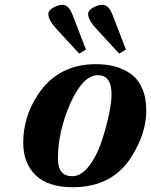

<svg xmlns="http://www.w3.org/2000/svg" viewBox="-20 -770 631 802"><path d="M77 -174Q77 -280 136 -371Q220 -502 381 -502Q423 -502 458 -493Q493 -484 524 -463Q555 -442 573 -402.5Q591 -363 591 -308Q591 -213 529 -115Q449 12 284 12Q180 12 128.5 -38.5Q77 -89 77 -174ZM222 -107Q222 -34 282 -34Q319 -34 351.5 -76Q384 -118 403.5 -176.5Q423 -235 434.5 -289Q446 -343 446 -374Q446 -456 389 -456Q327 -456 274 -339Q222 -220 222 -107ZM182 -712Q182 -727 203 -738.5Q224 -750 242 -750Q268 -750 285 -703L339 -563L311 -546L215 -650Q182 -686 182 -712ZM348 -712Q348 -727 369 -738.5Q390 -750 409 -750Q435 -750 452 -703L506 -563L478 -546L382 -650Q348 -687 348 -712Z"/></svg>

Font: Lingua Franca
Style: Bold Italic
Weight: 700
Italic angle: -13°
Version: Version 1.19